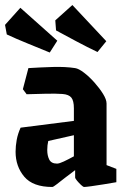

<svg xmlns="http://www.w3.org/2000/svg" viewBox="-32 -733 498 764"><path d="M176 11Q99 11 64.5 -30Q30 -71 30 -129Q30 -152 34.5 -176.5Q39 -201 50 -225L262 -252V-302Q262 -332 252 -344.5Q242 -357 217 -359Q191 -361 149 -360Q107 -359 74 -358L59 -378L81 -462Q129 -465 178.5 -466.5Q228 -468 267 -462Q281 -460 302 -444Q323 -428 343.5 -405Q364 -382 378 -359.5Q392 -337 392 -321V-76L431 -61V-8Q408 -4 380.5 0.5Q353 5 331 8Q309 11 303 11Q299 11 290.5 3Q282 -5 274.5 -14Q267 -23 267 -27V-56Q248 -42 228 -26.5Q208 -11 194 0Q180 11 176 11ZM156 -136Q156 -114 164 -98Q172 -82 195 -82Q204 -82 222 -90.5Q240 -99 262 -111V-195L160 -172Q156 -155 156 -136ZM356 -526Q316 -545 271 -569Q226 -593 191 -612L188 -652L256 -713L391 -569ZM166 -524Q125 -541 78 -560Q31 -579 -5 -596L-12 -634L49 -702L196 -571Z"/></svg>

Font: Grenze Gotisch
Style: Bold
Weight: 700
Designer: Renata Polastri
Foundry: Omnibus-Type
Version: Version 1.001